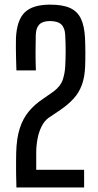

<svg xmlns="http://www.w3.org/2000/svg" viewBox="-20 -828 432 848"><path d="M52.5 0Q52 -18.5 51.8 -32Q51.5 -45.5 51.2 -56.8Q51 -68 51 -80.8Q51 -93.5 51 -110.5Q51 -127.5 51.5 -152.5Q53 -217.5 67.5 -261.8Q82 -306 107.8 -336.5Q133.5 -367 168 -390L217.5 -424.5Q248.5 -448.5 257.5 -476.8Q266.5 -505 268 -533.5Q270 -568.5 270 -603.5Q270 -638.5 268 -673.5Q266.5 -705 250.8 -720Q235 -735 200.5 -735Q168.5 -735 153.8 -720Q139 -705 138 -673.5Q137 -634.5 137 -595.2Q137 -556 138.5 -517H52.5Q51.5 -542 51 -567.2Q50.5 -592.5 50.2 -616.2Q50 -640 50.5 -659Q54 -738.5 89 -773Q124 -807.5 201.5 -807.5Q256.5 -807.5 289.2 -792.8Q322 -778 337.5 -745.2Q353 -712.5 355.5 -660Q356 -646 356.5 -629.5Q357 -613 357 -595.8Q357 -578.5 356.8 -562.5Q356.5 -546.5 356 -534Q354 -486.5 341.5 -452.8Q329 -419 305.8 -393.2Q282.5 -367.5 248 -343.5L194.5 -307.5Q175 -293 163 -268.2Q151 -243.5 145.5 -213.8Q140 -184 140 -152.5V-78H351.5V0Z"/></svg>

Font: Big Shoulders Display Thin SemiBold
Style: Regular
Weight: 600
Version: Version 2.002